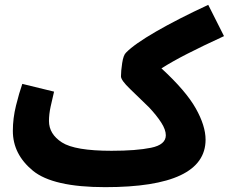

<svg xmlns="http://www.w3.org/2000/svg" viewBox="-20 -751 944 792"><path d="M828 -175Q828 -232 787.5 -304Q747 -376 646 -469Q690 -497 752.5 -529Q815 -561 904 -602L839 -731Q712 -672 623 -620.5Q534 -569 500 -534Q489 -524 484 -491Q479 -458 479 -436Q479 -420 516.5 -384Q554 -348 595 -308Q626 -275 645 -245.5Q664 -216 664 -193Q664 -154 603 -141.5Q542 -129 440 -129L414 21Q828 21 828 -175ZM414 21 460 -11 440 -129Q289 -129 235.5 -163.5Q182 -198 182 -252Q182 -280 189 -312Q196 -344 203 -373L72 -405Q59 -368 46 -315.5Q33 -263 33 -211Q33 -115 115.5 -47Q198 21 414 21Z"/></svg>

Font: Noto Sans Arabic SemiCondensed Extra
Style: Regular
Weight: 800
Width: 4
Designer: Nadine Chahine - Monotype Design Team
Foundry: Monotype Imaging Inc.
Version: Version 1.902